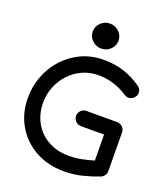

<svg xmlns="http://www.w3.org/2000/svg" viewBox="-165 -1042 1003 1160"><g transform="rotate(20 336.5 -461.5)"><path d="M26.9 -341.3Q26.9 -413.1 52.5 -479.5Q78.1 -545.9 125.2 -597.9Q172.4 -649.9 237.5 -680.2Q302.7 -710.4 381.8 -710.4Q454.6 -710.4 513.9 -690.4Q573.2 -670.4 625 -633.8Q646 -619.6 646 -594.7Q646 -575.2 631.6 -560.8Q617.2 -546.4 597.2 -546.4Q581.5 -546.4 568.4 -555.7Q530.3 -581.5 482.4 -596.9Q434.6 -612.3 384.3 -612.3Q327.1 -612.3 279.5 -590.6Q231.9 -568.8 197 -531Q162.1 -493.2 142.8 -444.8Q123.5 -396.5 123.5 -343.3Q123.5 -270.5 155.5 -213.9Q187.5 -157.2 244.9 -125Q302.2 -92.8 378.4 -92.8Q420.4 -92.8 461.7 -101.1Q502.9 -109.4 537.1 -120.1L535.6 -286.6H386.7Q366.7 -286.6 352.3 -301Q337.9 -315.4 337.9 -335.4Q337.9 -355.5 352.3 -369.9Q366.7 -384.3 386.7 -384.3H584.5Q604.5 -384.3 618.9 -370.1Q633.3 -356 633.3 -335.9L635.3 -86.4V-85.9Q635.3 -72.3 626.5 -59.6Q617.7 -46.9 604.5 -42Q557.6 -23.4 501 -9Q444.3 5.4 381.8 5.4Q279.3 5.4 199 -39.1Q118.7 -83.5 72.8 -161.6Q26.9 -239.7 26.9 -341.3ZM340.8 -768.6Q307.6 -768.6 283 -792Q258.3 -815.4 258.3 -849.1Q258.3 -882.8 283 -906Q307.6 -929.2 340.8 -929.2Q374 -929.2 398.9 -906Q423.8 -882.8 423.8 -849.1Q423.8 -815.4 398.9 -792Q374 -768.6 340.8 -768.6Z"/></g></svg>

Font: Manjari
Style: Bold
Weight: 700
Designer: Santhosh Thottingal <santhosh.thottingal@gmail.com>
Version: Version 2.000